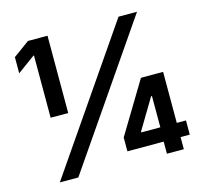

<svg xmlns="http://www.w3.org/2000/svg" viewBox="-105 -846 1027 964"><g transform="rotate(-15 408.5 -364.0)"><path d="M221.2 -727.5V-325.7H129.9V-648.9H126.5L35.2 -582V-666L119.6 -727.5ZM90.3 0 590.3 -727.5H686.5L186.5 0ZM458.5 -63V-134.8L619.6 -401.9H682.1V-299.3H645L550.3 -141.1V-136.7H782.7V-63ZM647 0V-84.5L649.4 -116.7V-401.9H734.9V0Z"/></g></svg>

Font: Inter 18pt SemiBold
Style: Regular
Weight: 600
Designer: Rasmus Andersson
Foundry: rsms
Version: Version 4.001;git-66647c0bb